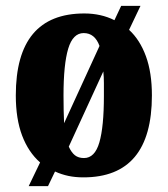

<svg xmlns="http://www.w3.org/2000/svg" viewBox="-20 -596 573 656"><path d="M117 -41Q77 -76 55.5 -133Q34 -190 34 -270Q34 -550 268 -550Q325 -550 371 -527L394 -576H460L421 -494Q458 -460 478.5 -404Q499 -348 499 -270Q499 10 265 10Q237 10 213.5 5Q190 0 168 -10L144 40H78ZM320 -439Q304 -483 266 -483Q229 -483 213 -429.5Q197 -376 197 -270Q197 -243 197.5 -219Q198 -195 199 -175ZM267 -56Q304 -56 319.5 -109.5Q335 -163 335 -268Q335 -291 335 -312Q335 -333 333 -352L215 -95Q224 -75 236 -65.5Q248 -56 267 -56Z"/></svg>

Font: Noto Serif Sinhala ExtraCondensed Black
Style: Regular
Weight: 900
Width: 2
Designer: Jelle Bosma - Monotype Design Team
Foundry: Monotype Imaging Inc.
Version: Version 2.007; ttfautohint (v1.8.4.7-5d5b)